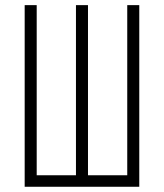

<svg xmlns="http://www.w3.org/2000/svg" viewBox="-20 -713 626 733"><path d="M74.2 0V-693.4H120.1V-43.9H270V-693.4H315.9V-43.9H465.8V-693.4H511.7V0Z"/></svg>

Font: Cascadia Code NF ExtraLight
Style: Regular
Weight: 200
Monospace: yes
Designer: Aaron Bell
Foundry: Saja Typeworks
Version: Version 2404.023; ttfautohint (v1.8.4)